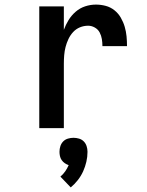

<svg xmlns="http://www.w3.org/2000/svg" viewBox="-20 -558 640 836"><path d="M151 0V-530H258V-428Q266 -450 278.5 -470.5Q291 -491 309.5 -507Q328 -523 351 -530.5Q374 -538 398 -538Q419 -538 440 -532.5Q461 -527 478 -513.5Q495 -500 506 -481Q517 -462 523 -441.5Q529 -421 531 -400Q533 -379 533 -357H426Q426 -373 423.5 -388Q421 -403 414 -416.5Q407 -430 393 -438Q379 -446 364 -446Q345 -446 328 -439Q311 -432 298.5 -418.5Q286 -405 278 -388Q270 -371 265.5 -353.5Q261 -336 259.5 -317.5Q258 -299 258 -281V0ZM288 258 243 211Q255 201 264 188Q273 175 279 161Q270 158 262 152.5Q254 147 248.5 139Q243 131 241 121.5Q239 112 239 103Q239 90 243 78Q247 66 255.5 57.5Q264 49 276 45.5Q288 42 300 42Q312 42 324 45.5Q336 49 344.5 57.5Q353 66 357 78Q361 90 361 103Q361 125 356 146.5Q351 168 342 188Q333 208 319 226Q305 244 288 258Z"/></svg>

Font: Iosevka Curly SmBdEx
Style: Regular
Weight: 600
Width: 7
Monospace: yes
Designer: Belleve Invis
Foundry: Belleve Invis
Version: Version 11.1.0; ttfautohint (v1.8.3)